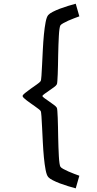

<svg xmlns="http://www.w3.org/2000/svg" viewBox="-20 -821 528 1041"><path d="M102.5 -300.3Q102.5 -306.2 116 -316.9Q129.4 -327.6 146.5 -339.8Q163.6 -352.1 179.4 -363Q195.3 -374 200.2 -380.9Q203.1 -384.8 204.8 -410.2Q206.5 -435.5 208.3 -472.2Q210 -508.8 212.2 -551.5Q214.4 -594.2 218 -632.8Q221.7 -671.4 227.3 -700.7Q232.9 -730 241.7 -739.7Q249 -748 266.1 -756.8Q283.2 -765.6 304.4 -773.7Q325.7 -781.7 348.6 -788.8Q371.6 -795.9 390.6 -800.8L410.2 -732.4Q397.9 -728 381.8 -721.9Q365.7 -715.8 350.3 -709Q335 -702.1 323 -695.3Q311 -688.5 307.6 -683.6Q304.7 -679.2 302.5 -664.1Q300.3 -648.9 299.1 -626.7Q297.9 -604.5 296.9 -577.4Q295.9 -550.3 295.4 -522.2Q294.9 -494.1 294.4 -467Q293.9 -439.9 293 -418.2Q292 -396.5 291 -381.8Q290 -367.2 288.1 -363.8Q284.7 -356.9 272.2 -347.9Q259.8 -338.9 246.3 -329.6Q232.9 -320.3 221.7 -312.3Q210.4 -304.2 210 -300.3Q210.4 -296.4 221.7 -288.3Q232.9 -280.3 246.3 -271Q259.8 -261.7 272.2 -252.4Q284.7 -243.2 288.1 -236.8Q290 -233.4 291 -218.8Q292 -204.1 293 -182.4Q293.9 -160.6 294.4 -133.5Q294.9 -106.4 295.4 -78.4Q295.9 -50.3 296.9 -23.2Q297.9 3.9 299.1 26.1Q300.3 48.3 302.5 63.5Q304.7 78.6 307.6 83Q311 88.4 323 95Q335 101.6 350.3 108.4Q365.7 115.2 381.8 121.3Q397.9 127.4 410.2 131.8L390.6 200.2Q371.6 195.3 348.6 188.2Q325.7 181.2 304.4 173.1Q283.2 165 266.1 156.2Q249 147.5 241.7 139.2Q232.9 129.4 227.3 100.1Q221.7 70.8 218 32.2Q214.4 -6.3 212.2 -49.1Q210 -91.8 208.3 -128.4Q206.5 -165 204.8 -190.4Q203.1 -215.8 200.2 -219.7Q196.8 -224.1 188.2 -230.7Q179.7 -237.3 168.9 -244.9Q158.2 -252.4 146.5 -260.7Q134.8 -269 125 -276.4Q115.2 -283.7 108.9 -290Q102.5 -296.4 102.5 -300.3Z"/></svg>

Font: Andika FrenchTight
Style: Regular
Weight: 400
Designer: Victor Gaultney, Annie Olsen, Julie Remington, Don Collingsworth, Eric Hays, Becca Hirsbrunner
Foundry: SIL International
Version: Version 5.000 ; Dig1 Dig4Opn Dig7 LnSpcTght